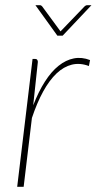

<svg xmlns="http://www.w3.org/2000/svg" viewBox="-20 -723 374 743"><path d="M108.5 -315.5Q129 -368.5 153.8 -407.2Q178.5 -446 206.8 -468.5Q235 -491 265.8 -497Q296.5 -503 328.5 -490.5L324 -467.5Q289.5 -480.5 258 -472.8Q226.5 -465 198.8 -438.8Q171 -412.5 147 -368.8Q123 -325 103.5 -266.5L71.5 0H46.5L106 -495H116Q121.5 -495 124 -491.5Q126.5 -488 126.5 -483.5ZM334 -703 222.5 -585H202L117 -703H134Q137 -703 139.5 -701.5Q142 -700 143 -698.5L211 -606L214 -601.5L218.5 -606L307.5 -698.5Q312.5 -703 317 -703Z"/></svg>

Font: Lato ExtraLight
Style: Italic
Weight: 275
Italic angle: -7°
Designer: Lukasz Dziedzic with Adam Twardoch and Botio Nikoltchev
Foundry: tyPoland Lukasz Dziedzic
Version: Version 2.015; 2015-08-06; http://www.latofonts.com/